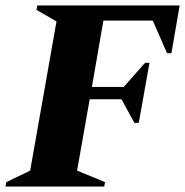

<svg xmlns="http://www.w3.org/2000/svg" viewBox="-50 -680 675 700"><path d="M-30 0 -27 -16 60 -58 156 -602 83 -644 86 -660H605L575 -486H559L507 -605H327L285 -363H401L479 -451H495L456 -232H440L393 -318H277L231 -58L333 -16L330 0Z"/></svg>

Font: Spectral SC ExtraBold
Style: Italic
Weight: 800
Italic angle: -10°
Designer: Jean-Baptiste Levee
Foundry: Production Type
Version: Version 2.001